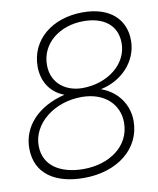

<svg xmlns="http://www.w3.org/2000/svg" viewBox="-85 -810 733 891"><g transform="rotate(-10 282.0 -365.0)"><path d="M366 -744C220 -744 116 -657 116 -532C116 -469 146 -408 216 -382C88 -351 12 -268 12 -165C12 -43 107 14 239 14C398 14 511 -77 511 -207C511 -284 464 -351 387 -378C487 -398 564 -478 564 -577C564 -676 494 -744 366 -744ZM57 -170C57 -273 162 -358 292 -358C400 -358 466 -293 466 -207C466 -95 365 -27 244 -27C146 -27 57 -68 57 -170ZM160 -532C160 -634 250 -703 362 -703C455 -703 519 -658 519 -572C519 -473 423 -398 304 -398C230 -398 160 -442 160 -532Z"/></g></svg>

Font: Nacelle UltraLight
Style: Italic
Weight: 200
Italic angle: -12°
Designer: Sora Sagano
Foundry: Sora Sagano
Version: Version 1.000;FEAKit 1.0